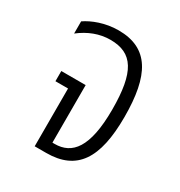

<svg xmlns="http://www.w3.org/2000/svg" viewBox="-138 -654 704 751"><g transform="rotate(30 214.0 -278.5)"><path d="M125 0H177C314 0 372 -86 372 -275C372 -462 320 -557 183 -557C123 -557 70 -536 38 -514V-459C79 -491 125 -509 174 -509C275 -509 316 -445 316 -276C316 -104 266 -47 188 -47H178V-307H68V-261H125Z"/></g></svg>

Font: Noto Sans Thai Cond Light
Style: Regular
Weight: 300
Width: 3
Designer: Monotype Design Team
Foundry: Monotype Imaging Inc.
Version: Version 2.002